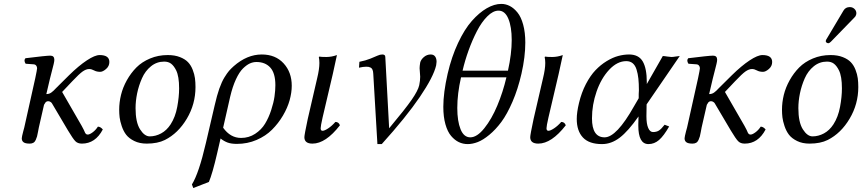

<svg xmlns="http://www.w3.org/2000/svg" viewBox="-20 -718 4370 973"><path d="M158.7 -321.8Q168 -365.7 168 -372.1Q168 -379.9 163.3 -385.7Q158.7 -391.6 149.9 -392.1L109.9 -395Q99.1 -411.6 108.9 -422.9Q214.4 -436 234.9 -436Q255.4 -436 255.4 -415Q255.4 -407.7 252 -393.3Q248.5 -378.9 242.7 -356.7Q236.8 -334.5 233.4 -320.3L214.8 -241.2Q229 -241.2 239.7 -248.8Q250.5 -256.3 264.2 -271.5L330.1 -336.9Q378.9 -384.8 419.9 -411.9Q460.9 -439 484.9 -439Q534.2 -439 534.2 -403.8Q534.2 -382.8 517.6 -368.4Q501 -354 487.8 -354Q469.7 -354 456.8 -361.1Q443.8 -368.2 432.1 -368.2Q416.5 -368.2 398.4 -355.5Q381.8 -343.8 346.2 -306.2L294.9 -252L394 -80.1Q399.9 -70.3 404.8 -59.6L411.1 -45.4Q413.1 -41.5 416.3 -38.8Q419.4 -36.1 424.8 -36.1Q434.1 -36.1 449.5 -47.4Q464.8 -58.6 476.1 -76.2Q488.8 -76.2 501 -62Q463.4 9.8 395 9.8Q373.5 9.8 361.6 -2.7Q349.6 -15.1 324.7 -56.6Q321.8 -62 319.8 -64.9L244.1 -192.9Q242.7 -196.8 236.8 -200.9Q231 -205.1 224.6 -205.1Q219.7 -205.1 216.3 -203.4Q212.9 -201.7 211.4 -200Q210 -198.2 207.3 -193.6Q204.6 -189 203.1 -187L176.8 -71.8Q175.3 -64.9 172.6 -49.8Q169.9 -34.7 167.7 -26.6Q165.5 -18.6 161.1 -8.8Q156.7 1 149.2 5.4Q141.6 9.8 130.9 9.8Q108.4 9.8 99.4 2.9Q90.3 -3.9 90.3 -17.1Q90.3 -21.5 92.3 -30Q94.2 -38.6 97.7 -52.2L103 -71.8Z M667 -169.9Q667 -98.6 689.7 -62.7Q712.4 -26.9 738.8 -26.9Q768.6 -26.9 796.6 -42Q824.7 -57.1 844.7 -87.9Q868.7 -125 878.2 -176.3Q887.7 -227.5 887.7 -270Q887.7 -331.5 872.6 -361.8Q861.3 -384.3 847.4 -395Q833.5 -405.8 812 -405.8Q774.4 -405.8 745.1 -382.1Q715.8 -358.4 699.5 -321.3Q683.1 -284.2 675 -245.1Q667 -206.1 667 -169.9ZM584 -162.1Q584 -199.2 593.3 -237.1Q602.5 -274.9 622.8 -311.3Q643.1 -347.7 671.1 -376Q699.2 -404.3 740.5 -421.6Q781.7 -439 830.1 -439Q865.7 -439 891.8 -428.7Q918 -418.5 932.9 -402.8Q947.8 -387.2 956.5 -364.5Q965.3 -341.8 968 -321.5Q970.7 -301.3 970.7 -276.9Q970.7 -190.4 926.8 -116.5Q882.8 -42.5 815.9 -8.8Q778.8 9.8 723.6 9.8Q687.5 9.8 660.6 -3.4Q633.8 -16.6 619.6 -34.9Q605.5 -53.2 596.9 -78.9Q588.4 -104.5 586.2 -123.3Q584 -142.1 584 -162.1Z M1458.5 -283.2Q1458.5 -249 1447.8 -210.2Q1437 -171.4 1413.8 -132.1Q1390.6 -92.8 1358.6 -60.8Q1326.7 -28.8 1280.3 -8.8Q1233.9 11.2 1180.7 11.2Q1152.3 11.2 1134 4.6Q1115.7 -2 1097.7 -16.1L1080.6 58.1Q1056.6 162.1 1038.6 204.1L959.5 234.9L952.6 216.8Q987.8 160.2 1023.4 6.8L1067.9 -184.1Q1079.6 -235.4 1091.3 -268.6Q1104 -304.2 1117.7 -326.2Q1131.3 -348.1 1140.6 -358.9Q1149.9 -369.6 1164.6 -382.8Q1231.9 -441.9 1306.6 -441.9Q1376 -441.9 1417.2 -397Q1458.5 -352.1 1458.5 -283.2ZM1201.7 -19Q1241.2 -19 1272.9 -39.8Q1304.7 -60.5 1323.2 -91.1Q1341.8 -121.6 1354.2 -159.7Q1366.7 -197.8 1371.1 -229Q1375.5 -260.3 1375.5 -286.1Q1375.5 -347.2 1349.9 -375.5Q1324.2 -403.8 1279.8 -403.8Q1262.7 -403.8 1246.3 -396.5Q1230 -389.2 1211.4 -371.1Q1192.9 -353 1175.8 -316.4Q1158.7 -279.8 1146.5 -228L1110.8 -70.8Q1147.5 -19 1201.7 -19Z M1679.7 -100.1Q1696.8 -100.1 1702.6 -83Q1630.4 9.8 1563.5 9.8Q1522.5 9.8 1522.5 -22.9Q1522.5 -34.7 1539.6 -115.2L1587.4 -321.8Q1598.6 -367.7 1598.6 -398.9Q1598.6 -414.6 1595.7 -429.2L1598.6 -431.2Q1606.4 -429.2 1633.8 -429.2Q1660.6 -429.2 1687.5 -439L1666.5 -342.8L1614.7 -122.1Q1605 -79.1 1605 -67.9Q1605 -55.2 1614.7 -55.2Q1624.5 -55.2 1643.1 -67.4Q1661.6 -79.6 1679.7 -100.1Z M1871.6 -344.2Q1871.1 -356.9 1867.7 -364.7Q1864.3 -372.6 1858.2 -375.5Q1852.1 -378.4 1847.7 -379.2Q1843.3 -379.9 1835.4 -379.9Q1820.8 -379.9 1799.3 -375L1801.3 -404.8Q1833 -411.1 1856.7 -420.7Q1880.4 -430.2 1893.1 -436Q1905.8 -441.9 1917.5 -441.9Q1932.6 -441.9 1932.6 -429.2L1952.1 -67.9Q2033.7 -165.5 2066.2 -212.4Q2098.6 -259.3 2104.5 -286.1Q2109.4 -310.1 2109.4 -329.1Q2109.4 -337.9 2107.9 -351.1Q2106.4 -364.3 2106.4 -372.1Q2106.4 -382.8 2109.4 -400.9Q2112.8 -415.5 2127.9 -428.7Q2143.1 -441.9 2162.6 -441.9Q2177.7 -441.9 2185.1 -431.6Q2192.4 -421.4 2192.4 -404.8Q2192.4 -398.9 2190.4 -387.2Q2177.2 -329.1 2107.7 -226.8Q2038.1 -124.5 1914.6 12.2H1892.6Z M2554.2 -359.9Q2573.2 -445.8 2573.2 -515.1Q2573.2 -582 2556.2 -623Q2539.1 -664.1 2506.3 -664.1Q2478.5 -664.1 2449.5 -635Q2420.4 -606 2396.7 -559.8Q2373 -513.7 2354.5 -462.2Q2335.9 -410.6 2324.2 -359.9ZM2546.4 -326.2H2316.4Q2297.4 -243.2 2297.4 -170.9Q2297.4 -104 2314 -63Q2330.6 -22 2363.3 -22Q2397.5 -22 2434.6 -68.4Q2471.7 -114.7 2500.2 -182.9Q2528.8 -251 2546.4 -326.2ZM2248.5 -344.2Q2268.6 -430.7 2301.3 -500.2Q2334 -569.8 2371.1 -611.8Q2408.2 -653.8 2446.5 -676Q2484.9 -698.2 2520.5 -698.2Q2543 -698.2 2563.7 -687.5Q2584.5 -676.8 2602.5 -654.5Q2620.6 -632.3 2631.3 -593Q2642.1 -553.7 2642.1 -502Q2642.1 -429.7 2622.6 -344.2Q2604.5 -265.6 2577.1 -202.4Q2549.8 -139.2 2520.8 -100.1Q2491.7 -61 2459.7 -34.7Q2427.7 -8.3 2400.9 2Q2374 12.2 2350.1 12.2Q2326.2 12.2 2305.2 2.2Q2284.2 -7.8 2266.1 -29.1Q2248 -50.3 2237.3 -88.1Q2226.6 -126 2226.6 -176.8Q2226.6 -248.5 2248.5 -344.2Z M2824.2 -100.1Q2841.3 -100.1 2847.2 -83Q2774.9 9.8 2708 9.8Q2667 9.8 2667 -22.9Q2667 -34.7 2684.1 -115.2L2731.9 -321.8Q2743.2 -367.7 2743.2 -398.9Q2743.2 -414.6 2740.2 -429.2L2743.2 -431.2Q2751 -429.2 2778.3 -429.2Q2805.2 -429.2 2832 -439L2811 -342.8L2759.3 -122.1Q2749.5 -79.1 2749.5 -67.9Q2749.5 -55.2 2759.3 -55.2Q2769 -55.2 2787.6 -67.4Q2806.2 -79.6 2824.2 -100.1Z M3256.8 -189 3255.9 -130.9V-127.9Q3255.9 -90.3 3264.9 -69.6Q3273.9 -48.8 3289.1 -48.8Q3307.1 -48.8 3319.1 -56.4Q3331.1 -64 3348.1 -85.9L3371.1 -77.1Q3343.8 -29.3 3319.8 -8.5Q3295.9 12.2 3266.1 12.2Q3214.8 12.2 3214.8 -81.1V-88.9L3215.8 -127.9Q3163.6 -53.2 3120.8 -20.5Q3078.1 12.2 3030.8 12.2Q2965.3 12.2 2934.1 -21.2Q2902.8 -54.7 2902.8 -115.2Q2902.8 -148.4 2914.1 -195.8Q2926.8 -249 2949.2 -292Q2971.7 -335 2997.8 -362.3Q3023.9 -389.6 3054.4 -408.2Q3085 -426.8 3113 -434.3Q3141.1 -441.9 3168 -441.9Q3216.8 -441.9 3237.3 -406.5Q3257.8 -371.1 3257.8 -301.8V-293V-292L3338.9 -434.1Q3345.7 -434.1 3360.8 -431.6Q3376 -429.2 3382.8 -429.2Q3390.1 -429.2 3404.5 -431.6Q3418.9 -434.1 3424.8 -434.1ZM3153.8 -408.2Q3107.9 -408.2 3067.1 -364.5Q3026.4 -320.8 3003.2 -253.9Q2980 -187 2980 -118.2Q2980 -22 3043.9 -22Q3104.5 -22 3192.9 -179.2L3216.8 -220.2V-241.2Q3216.8 -244.6 3217.3 -250.7Q3217.8 -256.8 3217.8 -259.8Q3217.8 -294.9 3215.1 -319.8Q3212.4 -344.7 3205.8 -365.7Q3199.2 -386.7 3186.3 -397.5Q3173.3 -408.2 3153.8 -408.2Z M3517.6 -321.8Q3526.9 -365.7 3526.9 -372.1Q3526.9 -379.9 3522.2 -385.7Q3517.6 -391.6 3508.8 -392.1L3468.8 -395Q3458 -411.6 3467.8 -422.9Q3573.2 -436 3593.8 -436Q3614.3 -436 3614.3 -415Q3614.3 -407.7 3610.8 -393.3Q3607.4 -378.9 3601.6 -356.7Q3595.7 -334.5 3592.3 -320.3L3573.7 -241.2Q3587.9 -241.2 3598.6 -248.8Q3609.4 -256.3 3623 -271.5L3689 -336.9Q3737.8 -384.8 3778.8 -411.9Q3819.8 -439 3843.8 -439Q3893.1 -439 3893.1 -403.8Q3893.1 -382.8 3876.5 -368.4Q3859.9 -354 3846.7 -354Q3828.6 -354 3815.7 -361.1Q3802.7 -368.2 3791 -368.2Q3775.4 -368.2 3757.3 -355.5Q3740.7 -343.8 3705.1 -306.2L3653.8 -252L3752.9 -80.1Q3758.8 -70.3 3763.7 -59.6L3770 -45.4Q3772 -41.5 3775.1 -38.8Q3778.3 -36.1 3783.7 -36.1Q3793 -36.1 3808.3 -47.4Q3823.7 -58.6 3835 -76.2Q3847.7 -76.2 3859.9 -62Q3822.3 9.8 3753.9 9.8Q3732.4 9.8 3720.5 -2.7Q3708.5 -15.1 3683.6 -56.6Q3680.7 -62 3678.7 -64.9L3603 -192.9Q3601.6 -196.8 3595.7 -200.9Q3589.8 -205.1 3583.5 -205.1Q3578.6 -205.1 3575.2 -203.4Q3571.8 -201.7 3570.3 -200Q3568.8 -198.2 3566.2 -193.6Q3563.5 -189 3562 -187L3535.6 -71.8Q3534.2 -64.9 3531.5 -49.8Q3528.8 -34.7 3526.6 -26.6Q3524.4 -18.6 3520 -8.8Q3515.6 1 3508.1 5.4Q3500.5 9.8 3489.7 9.8Q3467.3 9.8 3458.3 2.9Q3449.2 -3.9 3449.2 -17.1Q3449.2 -21.5 3451.2 -30Q3453.1 -38.6 3456.5 -52.2L3461.9 -71.8Z M4025.9 -169.9Q4025.9 -98.6 4048.6 -62.7Q4071.3 -26.9 4097.7 -26.9Q4127.4 -26.9 4155.5 -42Q4183.6 -57.1 4203.6 -87.9Q4227.5 -125 4237.1 -176.3Q4246.6 -227.5 4246.6 -270Q4246.6 -331.5 4231.4 -361.8Q4220.2 -384.3 4206.3 -395Q4192.4 -405.8 4170.9 -405.8Q4133.3 -405.8 4104 -382.1Q4074.7 -358.4 4058.3 -321.3Q4042 -284.2 4033.9 -245.1Q4025.9 -206.1 4025.9 -169.9ZM3942.9 -162.1Q3942.9 -199.2 3952.1 -237.1Q3961.4 -274.9 3981.7 -311.3Q4002 -347.7 4030 -376Q4058.1 -404.3 4099.4 -421.6Q4140.6 -439 4189 -439Q4224.6 -439 4250.7 -428.7Q4276.9 -418.5 4291.7 -402.8Q4306.6 -387.2 4315.4 -364.5Q4324.2 -341.8 4326.9 -321.5Q4329.6 -301.3 4329.6 -276.9Q4329.6 -190.4 4285.6 -116.5Q4241.7 -42.5 4174.8 -8.8Q4137.7 9.8 4082.5 9.8Q4046.4 9.8 4019.5 -3.4Q3992.7 -16.6 3978.5 -34.9Q3964.4 -53.2 3955.8 -78.9Q3947.3 -104.5 3945.1 -123.3Q3942.9 -142.1 3942.9 -162.1ZM4286.6 -682.1Q4300.3 -682.1 4310.1 -672.9Q4319.8 -663.6 4319.8 -650.9Q4319.8 -646 4318.8 -644Q4316.9 -635.3 4309.6 -628.9L4190.9 -506.8Q4183.1 -499 4177.7 -499Q4172.4 -499 4168.5 -502.2Q4164.6 -505.4 4164.6 -509.8Q4164.6 -512.2 4165.5 -513.2Q4165.5 -515.6 4169.9 -522L4254.9 -665Q4265.1 -682.1 4286.6 -682.1Z"/></svg>

Font: Linux Libertine G
Style: Italic
Weight: 400
Italic angle: -12°
Designer: Philipp H. Poll
Foundry: Philipp H. Poll
Version: Version 5.1.3